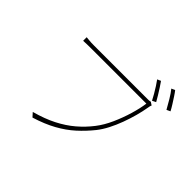

<svg xmlns="http://www.w3.org/2000/svg" viewBox="-186 -1101 1372 1372"><g transform="rotate(45 500.0 -415.0)"><path d="M752 -820Q763 -805 778.5 -781Q794 -757 809 -732.5Q824 -708 835 -688L807 -674Q797 -694 782.5 -719Q768 -744 752.5 -768Q737 -792 725 -808ZM870 -845Q882 -830 897 -807Q912 -784 927.5 -759.5Q943 -735 954 -714L926 -701Q909 -732 886 -770.5Q863 -809 843 -833ZM829 -648Q826 -641 824.5 -636Q823 -631 821 -617Q814 -575 800.5 -525Q787 -475 768 -423.5Q749 -372 725 -325.5Q701 -279 673 -244Q627 -187 574 -139Q521 -91 451.5 -52.5Q382 -14 288 15L261 -15Q356 -41 426.5 -77Q497 -113 551.5 -159.5Q606 -206 649 -262Q687 -311 716.5 -377Q746 -443 766 -510.5Q786 -578 793 -631Q779 -631 736 -631Q693 -631 633.5 -631Q574 -631 509 -631Q444 -631 385.5 -631Q327 -631 286.5 -631Q246 -631 236 -631Q211 -631 193 -630.5Q175 -630 156 -629V-665Q169 -664 181 -662.5Q193 -661 207 -660.5Q221 -660 237 -660Q245 -660 276.5 -660Q308 -660 354.5 -660Q401 -660 455 -660Q509 -660 562.5 -660Q616 -660 662 -660Q708 -660 739 -660Q770 -660 777 -660Q785 -660 791.5 -660.5Q798 -661 806 -663Z"/></g></svg>

Font: Noto Sans HK Thin
Style: Regular
Weight: 100
Designer: Ryoko NISHIZUKA 西塚涼子 (kana, bopomofo & ideographs); Paul D. Hunt (Latin, Greek & Cyrillic); Sandoll Communications 산돌커뮤니
Foundry: Adobe
Version: Version 2.004-H2;hotconv 1.0.118;makeotfexe 2.5.65603